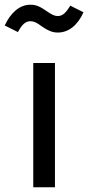

<svg xmlns="http://www.w3.org/2000/svg" viewBox="-46 -794 374 814"><path d="M199 -656C244 -656 283 -686 308 -742L252 -770C233 -739 219 -726 199 -726C194 -726 188 -727 183 -729C172 -733 157 -743 153 -746C128 -763 111 -774 83 -774C36 -774 -1 -739 -26 -686L30 -658C47 -690 62 -704 83 -704C98 -704 110 -698 130 -683C155 -666 174 -656 199 -656ZM95 -527V0H187V-527Z"/></svg>

Font: Fira Sans
Style: Regular
Weight: 400
Designer: Carrois Corporate & Edenspiekermann AG
Foundry: Carrois Corporate GbR & Edenspiekermann AG
Version: Version 4.203